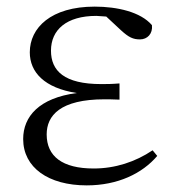

<svg xmlns="http://www.w3.org/2000/svg" viewBox="-20 -546 531 580"><path d="M242 14C336 14 410 -22 455 -75L441 -92C389 -57 328 -37 263 -37C168 -37 121 -74 121 -140C121 -197 162 -246 296 -246C307 -246 316 -246 341 -245V-294C317 -292 302 -292 286 -292C174 -292 134 -332 134 -393C134 -456 181 -498 271 -498L301 -496L345 -455C369 -433 382 -427 403 -427C425 -427 442 -444 439 -470C405 -510 334 -526 266 -526C134 -526 70 -462 70 -388C70 -328 114 -280 212 -265C98 -250 50 -194 50 -126C50 -40 126 14 242 14Z"/></svg>

Font: Noto Serif KR Light
Style: Regular
Weight: 300
Designer: Ryoko NISHIZUKA 西塚涼子 (kana & ideographs); Frank Grießhammer (Latin, Greek & Cyrillic); Wenlong ZHANG 张文龙 (bopomofo); San
Foundry: Adobe
Version: Version 2.001;hotconv 1.1.0;makeotfexe 2.6.0